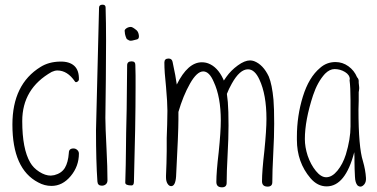

<svg xmlns="http://www.w3.org/2000/svg" viewBox="-20 -792 1610 820"><path d="M153 -506Q33 -432 33 -260Q33 -70 143 -13Q170 2 200 2Q247 2 282 -40Q317 -82 317 -136Q317 -145 310 -151.5Q303 -158 294 -158Q274 -158 274 -139Q271 -98 257 -75Q243 -52 212 -44Q198 -42 197 -42Q173 -42 147.5 -58.5Q122 -75 109 -98Q75 -156 75 -275Q75 -414 201 -485Q214 -491 225 -491Q268 -491 300 -444Q303 -439 309.5 -442.5Q316 -446 317 -452Q318 -492 297 -511Q276 -530 236 -529Q188 -528 153 -506Z M390 -235Q390 -102 396 -17Q397 1 415 1Q425 1 432 -5Q439 -11 439 -22Q439 -76 435 -155Q430 -253 430 -288Q430 -306 432 -452Q433 -525 433 -616Q433 -696 431 -760Q431 -772 418 -772Q403 -772 403 -759Q390 -239 390 -235Z M513 -656Q513 -644 520 -628Q522 -623 526 -623L530 -620Q534 -618 539 -618Q543 -618 546 -619L566 -624Q575 -627 573 -641.5Q571 -656 563 -663Q546 -677 539 -677Q528 -677 519 -670.5Q510 -664 513 -656ZM517 -88Q515 -22 515 -12Q515 0 542 0Q552 0 552 -17Q559 -262 559 -421V-469Q558 -490 558 -515Q558 -530 542 -530Q523 -530 523 -513Q523 -488 521 -326Q518 -204 518 -160Q518 -121 517 -88Z M692 -147Q692 -118 691 -95Q689 -49 689 -42V-34Q689 -18 695.5 -7.5Q702 3 711 3Q729 3 732 -38Q742 -227 742 -281V-314Q762 -383 791.5 -435Q821 -487 848 -487Q874 -487 893 -442Q923 -378 923 -277Q923 -230 914 -142Q904 -58 904 -15Q904 8 928 8Q948 8 948 -11Q948 -57 952 -130Q956 -203 956 -256Q956 -320 953 -356Q951 -375 949 -391Q957 -412 970 -435Q1004 -496 1039 -496Q1068 -496 1088 -452Q1118 -388 1118 -284Q1118 -237 1109 -147Q1099 -61 1099 -18Q1099 5 1123 5Q1143 5 1143 -14Q1143 -61 1147 -136Q1151 -209 1151 -264Q1151 -330 1148 -366Q1142 -431 1128 -465Q1104 -516 1065 -531Q1056 -534 1048 -534Q1025 -534 995.5 -512.5Q966 -491 947 -464L936 -448Q934 -452 933 -455Q909 -506 870 -521Q857 -526 842 -526Q782 -526 735 -431Q731 -463 717 -528Q714 -542 700 -542Q682 -542 682 -525Q682 -485 689 -422Q695 -354 695 -319Q695 -286 694 -261Q692 -209 692 -203Z M1373 -35Q1351 -35 1329 -62Q1307 -89 1294 -127Q1282 -164 1282 -198Q1282 -278 1317 -385Q1336 -442 1368 -477Q1388 -497 1409 -497Q1433 -497 1453.5 -484.5Q1474 -472 1474 -453L1473 -452V-449Q1477 -418 1477 -364V-252Q1477 -198 1457 -132Q1444 -91 1421 -63Q1398 -35 1373 -35ZM1493 -142Q1494 -129 1494 -99Q1494 -73 1496 -37Q1497 -11 1507 0Q1522 12 1536 -5Q1544 -15 1543 -32Q1541 -66 1530 -104Q1511 -163 1511 -324Q1511 -345 1512 -362V-400Q1512 -402 1513 -403V-405Q1513 -410 1514 -413V-419Q1514 -424 1513 -429Q1512 -433 1512 -438V-446Q1512 -455 1505 -462Q1493 -491 1468 -509Q1443 -527 1413 -527Q1375 -527 1347 -502Q1299 -462 1273.5 -379.5Q1248 -297 1248 -208V-195Q1248 -99 1306 -31Q1336 4 1375 4Q1455 4 1493 -142Z"/></svg>

Font: Neythal
Style: Regular
Weight: 400
Designer: Tharique Azeez
Foundry: Tharique Azeez
Version: Version 0.44